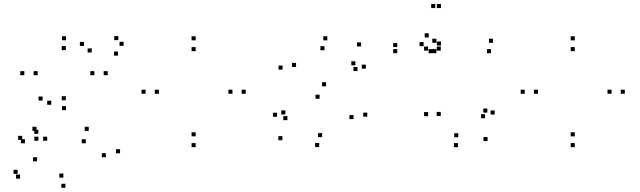

<svg xmlns="http://www.w3.org/2000/svg" viewBox="-20 -700 3140 942"><path d="M569 52V32H549V52ZM415.5 -58V-78H395.5V-58ZM159 -58V-78H139V-58ZM168 -43.5V-63.5H148V-43.5ZM231.5 -186V-206H211.5V-186ZM189 -206.5V-226.5H169V-206.5ZM89 -13.5V-33.5H69V-13.5ZM102.5 3V-17H82.5V3ZM401 3V-17H381V3ZM499.5 71.5V51.5H479.5V71.5ZM291 171.5V151.5H271V171.5ZM162 91.5V71.5H142V91.5ZM211.5 -9.5V-29.5H191.5V-9.5ZM168.5 -9.5V-29.5H148.5V-9.5ZM66.5 153V133H46.5V153ZM78.5 176.5V156.5H58.5V176.5ZM301 221.5V201.5H281V221.5ZM508.5 -331V-351H488.5V-331ZM304 -502.5V-522.5H284V-502.5ZM99.5 -331V-351H79.5V-331ZM304 -159.5V-179.5H284V-159.5ZM165 -331V-351H145V-331ZM303 -454V-474H283V-454ZM443 -331V-351H423V-331ZM303 -208V-228H283V-208ZM586.5 -475V-495H566.5V-475ZM560.5 -503V-523H540.5V-503ZM392 -474.5V-494.5H372V-474.5ZM430 -442.5V-462.5H410V-442.5ZM559 -427V-447H539V-427Z M1185.5 -240V-260H1165.5V-240ZM940 -502V-522H920V-502ZM694.5 -240V-260H674.5V-240ZM940 22V2H920V22ZM759.5 -240V-260H739.5V-240ZM940 -449V-469H920V-449ZM1120.5 -240V-260H1100.5V-240ZM940 -31V-51H920V-31Z M1782 -127.5V-147.5H1762V-127.5ZM1580 -276.5V-296.5H1560V-276.5ZM1432.5 -371.5V-391.5H1412.5V-371.5ZM1572 -453.5V-473.5H1552V-453.5ZM1723.5 -379.5V-399.5H1703.5V-379.5ZM1734 -351.5V-371.5H1714V-351.5ZM1775 -363V-383H1755V-363ZM1751.5 -472V-492H1731.5V-472ZM1586 -502V-522H1566V-502ZM1366.5 -358.5V-378.5H1346.5V-358.5ZM1548 -215.5V-235.5H1528V-215.5ZM1714.5 -115.5V-135.5H1694.5V-115.5ZM1560.5 -27V-47H1540.5V-27ZM1390 -110.5V-130.5H1370V-110.5ZM1380 -138.5V-158.5H1360V-138.5ZM1339 -127V-147H1319V-127ZM1365.5 -12V-32H1345.5V-12ZM1546 21.5V1.5H1526V21.5Z M2372 -8V-28H2352V-8ZM2407 -138V-158H2387V-138ZM2371 -147.5V-167.5H2351V-147.5ZM2360 -120V-140H2340V-120ZM2228.5 -26.5V-46.5H2208.5V-26.5ZM2142.5 -131V-151H2122.5V-131ZM2142.5 -451.5V-471.5H2122.5V-451.5ZM2121 -439V-459H2101V-439ZM2389 -439V-459H2369V-439ZM2399 -490V-510H2379V-490ZM2121 -490V-510H2101V-490ZM2143.5 -476.5V-496.5H2123.5V-476.5ZM2143.5 -660.5V-680.5H2123.5V-660.5ZM2115.5 -660.5V-680.5H2095.5V-660.5ZM2058.5 -473.5V-493.5H2038.5V-473.5ZM2083.5 -516.5V-536.5H2063.5V-516.5ZM1929 -469V-489H1909V-469ZM1929 -439V-459H1909V-439ZM2103 -439V-459H2083V-439ZM2080.5 -451.5V-471.5H2060.5V-451.5ZM2080.5 -130V-150H2060.5V-130ZM2227 22V2H2207V22Z M3045.5 -240V-260H3025.5V-240ZM2800 -502V-522H2780V-502ZM2554.5 -240V-260H2534.5V-240ZM2800 22V2H2780V22ZM2619.5 -240V-260H2599.5V-240ZM2800 -449V-469H2780V-449ZM2980.5 -240V-260H2960.5V-240ZM2800 -31V-51H2780V-31Z"/></svg>

Font: Monaspace Xenon Dots Var
Style: Regular
Weight: 400
Designer: Riley Cran and the Lettermatic Team
Version: Version 1.100 (Monaspace Xenon Dots)